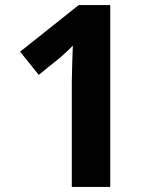

<svg xmlns="http://www.w3.org/2000/svg" viewBox="-20 -734 612 754"><path d="M413 0H262V-413Q262 -439 263.5 -481Q265 -523 266 -555Q261 -549 244.5 -533.5Q228 -518 214 -506L132 -440L59 -531L289 -714H413Z"/></svg>

Font: Noto Sans Bamum
Style: Bold
Weight: 700
Designer: Monotype Design Team
Foundry: Monotype Imaging Inc.
Version: Version 2.002; ttfautohint (v1.8.4.7-5d5b)